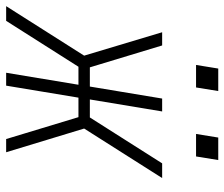

<svg xmlns="http://www.w3.org/2000/svg" viewBox="-74 -674 747 640"><g transform="rotate(90 300.0 -353.5)"><path d="M0 0 165 -260 87 -520H131L204 -279H268L308 -520H351L311 -279H371L524 -520H573L408 -260L487 0H443L370 -241H305L265 0H222L262 -241H202L49 0ZM426 -633 438 -707H513L501 -633ZM196 -633 208 -707H283L271 -633Z"/></g></svg>

Font: Iosevka SS04 XLt Ex Obl
Style: Regular
Weight: 200
Width: 7
Italic angle: -9°
Monospace: yes
Designer: Belleve Invis
Foundry: Belleve Invis
Version: Version 19.0.0; ttfautohint (v1.8.4)